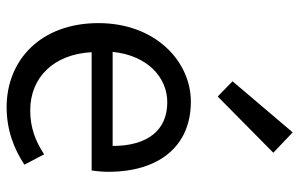

<svg xmlns="http://www.w3.org/2000/svg" viewBox="-186 -726 925 594"><g transform="rotate(90 277.0 -429.5)"><path d="M312 13C385 13 443 -11 490 -42L458 -103C417 -76 375 -60 322 -60C219 -60 148 -134 142 -250H508C510 -264 512 -282 512 -302C512 -457 434 -557 295 -557C171 -557 52 -448 52 -271C52 -92 167 13 312 13ZM141 -315C152 -423 220 -484 297 -484C382 -484 432 -425 432 -315ZM279 -640 453 -812 390 -872 232 -686Z"/></g></svg>

Font: Source Han Sans KR
Style: Regular
Weight: 400
Designer: Ryoko NISHIZUKA 西塚涼子 (kana, bopomofo & ideographs); Paul D. Hunt (Latin, Greek & Cyrillic); Sandoll Communications 산돌커뮤니
Foundry: Adobe
Version: Version 2.004;hotconv 1.0.118;makeotfexe 2.5.65603